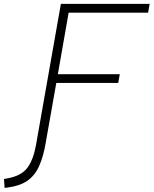

<svg xmlns="http://www.w3.org/2000/svg" viewBox="-130 -713 773 966"><path d="M168.5 -649.4 176.3 -693.4H623L615.2 -649.4H215.3L161.1 -339.8H472.7L464.8 -295.9H153.3L101.6 -3.9L100.6 2.9Q87.9 76.7 66.2 124Q44.4 171.4 6.8 197Q-30.8 222.7 -91.8 230.5L-106.9 232.4L-109.9 187.5L-88.9 183.6Q-22 170.9 7.8 131.1Q37.6 91.3 51.3 16.1L56.2 -12.2L168.5 -649.4Z"/></svg>

Font: Cascadia Mono NF ExtraLight
Style: Italic
Weight: 200
Italic angle: -10°
Monospace: yes
Designer: Aaron Bell
Foundry: Saja Typeworks
Version: Version 2404.023; ttfautohint (v1.8.4)